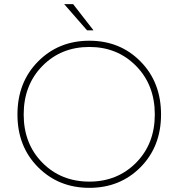

<svg xmlns="http://www.w3.org/2000/svg" viewBox="-20 -894 859 924"><path d="M755 -343Q755 -498 656.5 -598Q558 -698 410 -698Q262 -698 163 -598Q64 -498 64 -343Q64 -189 163 -89.5Q262 10 410 10Q558 10 656.5 -89.5Q755 -189 755 -343ZM410 -20Q274 -20 184 -111Q94 -202 94 -343Q94 -485 184 -576.5Q274 -668 410 -668Q545 -668 635 -576.5Q725 -485 725 -343Q725 -202 635 -111Q545 -20 410 -20ZM332 -874 430 -748H399L289 -874Z"/></svg>

Font: Roundo ExtraLight
Style: Regular
Weight: 250
Designer: Namrata Goyal (Gurmukhi), Shiva Nallaperumal (Latin)
Foundry: Indian Type Foundry
Version: Version 1.000;PS 1.0;hotconv 1.0.88;makeotf.lib2.5.647800